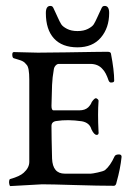

<svg xmlns="http://www.w3.org/2000/svg" viewBox="-20 -626 461 649"><path d="M167 -585Q169 -581 175.5 -566.5Q182 -552 187 -544Q192 -536 206.5 -528.5Q221 -521 242 -521Q263 -521 277.5 -528.5Q292 -536 297 -544Q302 -552 308.5 -566.5Q315 -581 317 -585Q318 -586 321 -593.5Q324 -601 326.5 -603.5Q329 -606 334 -606Q349 -606 349 -582Q349 -532 321 -499Q293 -466 242 -466Q190 -466 162.5 -496Q135 -526 135 -582Q135 -606 150 -606Q155 -606 157.5 -603.5Q160 -601 163 -593.5Q166 -586 167 -585ZM257 -216Q209 -223 171 -217Q154 -215 154 -200Q154 -168 156 -90Q158 -39 199 -39H287Q292 -39 310.5 -43Q329 -47 335 -51Q353 -66 367 -97Q370 -104 382 -104Q391 -104 391 -96Q387 -56 374 -10Q372 2 365 2Q314 2 233.5 -0.5Q153 -3 122 -3L15 3Q13 3 11.5 -3Q10 -9 11 -15Q12 -21 15 -21Q47 -30 60 -42Q79 -59 79 -79V-357Q79 -398 70 -407Q67 -410 65 -412.5Q63 -415 60.5 -416.5Q58 -418 56.5 -419Q55 -420 51 -421.5Q47 -423 45 -423.5Q43 -424 37 -426Q31 -428 27 -429Q22 -430 21.5 -440Q21 -450 27 -450Q41 -450 66.5 -449Q92 -448 108 -448Q147 -448 203 -449Q259 -450 297.5 -450.5Q336 -451 343 -451Q354 -451 355 -445Q366 -388 366 -353Q366 -347 355 -347Q350 -347 347 -354Q338 -381 327 -392Q312 -410 285 -410H179Q173 -410 168 -404.5Q163 -399 162 -392Q157 -364 156 -339Q154 -273 154 -268Q154 -253 161 -253H248Q267 -253 278 -263Q287 -272 290 -281Q299 -294 304 -294Q307 -294 310.5 -290.5Q314 -287 313 -283Q310 -243 313 -182Q315 -170 307 -170Q298 -170 289 -189Q283 -211 257 -216Z"/></svg>

Font: EB Garamond 12 All SC
Style: AllSC
Weight: 400
Version: Version 0.016 ; ttfautohint (v0.97) -l 8 -r 50 -G 200 -x 0 -